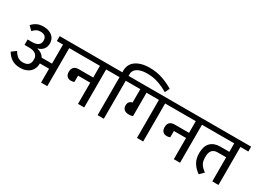

<svg xmlns="http://www.w3.org/2000/svg" viewBox="-22 -1823 3693 2707"><g transform="rotate(30 1824.5 -469.0)"><path d="M269 -31Q188 -31 133 -66Q78 -101 43 -163L116 -217Q145 -168 179.5 -142.5Q214 -117 265 -117Q327 -117 354.5 -146Q382 -175 382 -219V-241Q382 -283 348 -313Q314 -343 238 -343H164V-431H235Q303 -431 335 -456Q367 -481 367 -523V-536Q367 -572 342.5 -595.5Q318 -619 270 -619Q231 -619 202.5 -603.5Q174 -588 150 -559L87 -620Q119 -657 162 -679Q205 -701 271 -701Q321 -701 357.5 -687.5Q394 -674 418 -652Q442 -630 453.5 -601Q465 -572 465 -541Q465 -485 435.5 -446Q406 -407 349 -392V-388Q386 -380 416 -360Q446 -340 463 -308H632V-618H532V-698H862V-619H733V0H632V-225H483Q483 -183 469 -147Q455 -111 428 -85.5Q401 -60 361 -45.5Q321 -31 269 -31Z M984 -232Q939 -232 916.5 -257.5Q894 -283 894 -328Q894 -376 920 -402.5Q946 -429 999 -429H1233V-619H822V-698H1463V-619H1334V0H1233V-345H1035V-243Q1015 -232 984 -232Z M1552 -619H1423V-698H1552V-730Q1552 -774 1570 -813.5Q1588 -853 1625.5 -882.5Q1663 -912 1721 -929.5Q1779 -947 1859 -947Q1973 -947 2071 -912.5Q2169 -878 2246 -830L2210 -755Q2136 -799 2051.5 -829Q1967 -859 1865 -859Q1807 -859 1767 -848Q1727 -837 1701.5 -818.5Q1676 -800 1664.5 -776.5Q1653 -753 1653 -728V-698H1782V-619H1653V0H1552Z M1928 -228Q1876 -228 1850 -252Q1824 -276 1824 -317Q1824 -352 1841 -373.5Q1858 -395 1890 -401V-619H1742V-698H2422V-619H2294V0H2193V-619H1991V-238Q1982 -234 1966 -231Q1950 -228 1928 -228Z M2544 -232Q2499 -232 2476.5 -257.5Q2454 -283 2454 -328Q2454 -376 2480 -402.5Q2506 -429 2559 -429H2793V-619H2382V-698H3023V-619H2894V0H2793V-345H2595V-243Q2575 -232 2544 -232Z M3203 9Q3139 -34 3099 -97.5Q3059 -161 3059 -253Q3059 -368 3115.5 -424.5Q3172 -481 3272 -481H3419V-619H2983V-698H3649V-619H3520V0H3419V-392H3281Q3222 -392 3192 -358Q3162 -324 3162 -259V-233Q3162 -180 3184.5 -139.5Q3207 -99 3267 -56Z"/></g></svg>

Font: IBM Plex Sans Devanagari Medium
Style: Regular
Weight: 500
Designer: Mike Abbink, Paul van der Laan, Pieter van Rosmalen, Erin McLaughlin
Foundry: Bold Monday
Version: Version 1.1